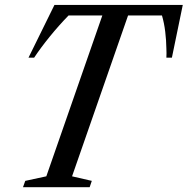

<svg xmlns="http://www.w3.org/2000/svg" viewBox="-20 -782 784 802"><path d="M76 0 85.5 -26.5 173.5 -45.5 407.5 -717.5H266.5Q225.5 -675.5 187.8 -629Q150 -582.5 122.5 -541H99L207.5 -761.5H743.5L698 -541H675Q675.5 -550 675.5 -559.8Q675.5 -569.5 675 -579Q674.5 -613.5 670.2 -649.2Q666 -685 656.5 -717.5H515L281 -45.5L363.5 -26.5L354.5 0Z"/></svg>

Font: Libre Caslon Condensed Medium Italic
Style: Regular
Weight: 500
Italic angle: -22.583°
Designer: Pablo Impallari, Rodrigo Fuenzalida, Katja Schimmel, Ertekin Erdin
Foundry: Pablo Impallari, Rodrigo Fuenzalida
Version: Version 2.000; ttfautohint (v1.8.4.7-5d5b);gftools[0.9.33]